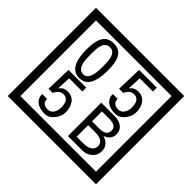

<svg xmlns="http://www.w3.org/2000/svg" viewBox="-230 -1243 1616 1616"><g transform="rotate(45 577.5 -435.0)"><path d="M1103 90H53V-960H1103ZM1028 15V-885H128V15ZM497 -656Q497 -442 371 -442Q244 -442 244 -656Q244 -744 265 -789Q294 -855 371 -855Q448 -855 477 -789Q497 -745 497 -656ZM444 -656Q444 -723 435 -752Q420 -809 371 -809Q322 -809 306 -752Q298 -723 298 -656Q298 -587 306 -553Q322 -488 371 -488Q419 -488 435 -554Q444 -587 444 -656ZM915 -580Q916 -531 880.5 -487Q845 -443 796 -443Q741 -443 706 -466Q666 -494 666 -547H724Q724 -487 790 -487Q824 -487 843 -517Q860 -544 860 -579Q860 -673 795 -673Q748 -673 722 -616H672L679 -847H890V-801H733L727 -677Q740 -689 753 -701Q772 -714 807 -714Q859 -714 889 -672Q915 -635 915 -580ZM495 -160Q496 -111 460.5 -67Q425 -23 376 -23Q321 -23 286 -46Q246 -74 246 -127H304Q304 -67 370 -67Q404 -67 423 -97Q440 -124 440 -159Q440 -253 375 -253Q328 -253 302 -196H252L259 -427H470V-381H313L307 -257Q320 -269 333 -281Q352 -294 387 -294Q439 -294 469 -252Q495 -215 495 -160ZM942 -141Q942 -93 906.5 -61.5Q871 -30 823 -30H649V-427H808Q859 -427 891 -404Q928 -378 928 -329Q928 -266 860 -242Q942 -216 942 -141ZM877 -321Q877 -379 792 -379H705V-261H791Q877 -261 877 -321ZM889 -147Q889 -215 788 -215H705V-78H791Q828 -78 855 -93Q889 -112 889 -147Z"/></g></svg>

Font: Unicode BMP Fallback SIL
Style: Regular
Weight: 400
Foundry: NRSI, SIL International
Version: Version 5.1 Based on Unicode 5.1